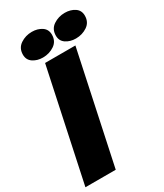

<svg xmlns="http://www.w3.org/2000/svg" viewBox="-232 -1020 947 1108"><g transform="rotate(-30 241.0 -466.0)"><path d="M-5 0 152 -737.5H354L197 0ZM158 -770.5Q120 -770.5 92.5 -789Q65 -807.5 65 -842.5Q65 -886 98.8 -908.8Q132.5 -931.5 175 -931.5Q213 -931.5 240.5 -913.2Q268 -895 268 -859.5Q268 -816 234.2 -793.2Q200.5 -770.5 158 -770.5ZM377.5 -770.5Q339.5 -770.5 312 -789Q284.5 -807.5 284.5 -842.5Q284.5 -886 318.2 -908.8Q352 -931.5 394.5 -931.5Q432.5 -931.5 460 -913.2Q487.5 -895 487.5 -859.5Q487.5 -816 453.8 -793.2Q420 -770.5 377.5 -770.5Z"/></g></svg>

Font: Epilogue Black
Style: Italic
Weight: 900
Italic angle: -12°
Designer: Tyler Finck
Foundry: Etcetera Type Co
Version: Version 2.111